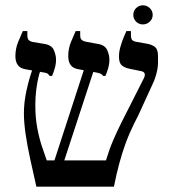

<svg xmlns="http://www.w3.org/2000/svg" viewBox="-20 -703 653 723"><path d="M117 0Q105 -53 94 -103Q83 -153 76.5 -197.5Q70 -242 70 -276Q70 -317 79.5 -361Q89 -405 103 -444L132 -436Q129 -430 124.5 -411Q120 -392 116.5 -365Q113 -338 113 -307Q113 -258 121 -217.5Q129 -177 139.5 -147Q150 -117 156 -99H379Q391 -139 405.5 -173Q420 -207 437 -241Q454 -275 474 -314L519 -403Q527 -417 525 -425Q523 -433 512 -435L468 -444Q449 -448 438.5 -457Q428 -466 428 -490Q428 -508 433.5 -527Q439 -546 445.5 -562Q452 -578 456 -586H473V-572Q473 -557 478 -552Q483 -547 496 -545L530 -539Q550 -536 562.5 -527Q575 -518 575 -492V-466Q575 -453 572 -438.5Q569 -424 564.5 -410.5Q560 -397 555 -387L500 -267Q485 -239 469.5 -204Q454 -169 441.5 -129.5Q429 -90 419 -47L409 0ZM173 -62 306 -471 343 -468 210 -62ZM167 -417Q164 -422 159.5 -425.5Q155 -429 145 -430L77 -442Q57 -445 47.5 -457.5Q38 -470 38 -492Q38 -520 48.5 -545.5Q59 -571 66 -586H83V-570Q83 -558 88 -552.5Q93 -547 103 -545L145 -538Q174 -534 182.5 -515Q191 -496 191 -478Q191 -462 186 -445Q181 -428 176 -417ZM368 -417Q365 -423 357.5 -426Q350 -429 337 -431L277 -442Q256 -445 246.5 -457.5Q237 -470 237 -492Q237 -520 247.5 -545.5Q258 -571 265 -586H282V-570Q282 -558 287.5 -553Q293 -548 303 -546L346 -538Q375 -534 383.5 -515Q392 -496 392 -478Q392 -462 387 -445Q382 -428 377 -417ZM518 -611Q503 -611 492.5 -621.5Q482 -632 482 -647Q482 -662 492.5 -672.5Q503 -683 518 -683Q533 -683 544 -672.5Q555 -662 555 -647Q555 -632 544 -621.5Q533 -611 518 -611Z"/></svg>

Font: Frank Ruhl Libre
Style: Regular
Weight: 400
Designer: Yanek Iontef
Foundry: Fontef
Version: Version 6.004